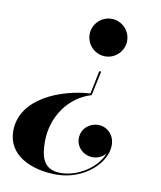

<svg xmlns="http://www.w3.org/2000/svg" viewBox="-86 -599 761 907"><g transform="rotate(10 295.0 -145.0)"><path d="M466 -440C466 -489.5 425.5 -530 376 -530C326.5 -530 286 -489.5 286 -440C286 -390.5 326.5 -350 376 -350C425.5 -350 466 -390.5 466 -440ZM345.5 -158.5 370.5 -276H361L338.5 -165.5C197.5 -156.5 10 -85 10 72.5C10 187.5 123 240 246.5 240C376.5 240 480 145.5 480 58.5C480 7.5 443 -25.5 400.5 -25.5C363.5 -25.5 321 2.5 321 52.5C321 97.5 359 129.5 400.5 129.5C424.5 129.5 447.5 118.5 462.5 101.5C435 171.5 347.5 229 265 229C181 229 166 169 166 95C166 -23 238.5 -127.5 345.5 -158.5Z"/></g></svg>

Font: Bodoni* 24pt
Style: Bold Italic
Weight: 700
Italic angle: -13°
Version: Version 2.3